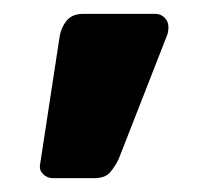

<svg xmlns="http://www.w3.org/2000/svg" viewBox="-20 -182 311 277"><path d="M56 75Q48 75 42 69Q36 63 38 54L66 -129Q68 -142 76 -152Q84 -162 100 -162H204Q212 -162 217.5 -156.5Q223 -151 223 -143Q223 -136 221 -131L151 48Q146 58 139 66.5Q132 75 116 75Z"/></svg>

Font: Fz Rubik SemBd
Style: Regular
Weight: 600
Designer: Hubert and Fischer
Foundry: Hubert and Fischer
Version: Vit hóa bi FontZin.com